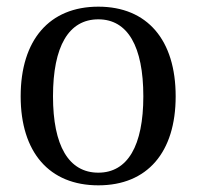

<svg xmlns="http://www.w3.org/2000/svg" viewBox="-20 -543 590 576"><path d="M275 13C422 13 507 -86 507 -254C507 -423 422 -523 275 -523C128 -523 42 -423 42 -254C42 -86 128 13 275 13ZM275 -25C186 -25 139 -106 139 -254C139 -404 186 -485 275 -485C363 -485 410 -404 410 -254C410 -106 363 -25 275 -25Z"/></svg>

Font: Arima Koshi Medium
Style: Regular
Weight: 500
Designer: Joana Correia and Natanael Gama
Foundry: NDISCOVER
Version: Version 1.019;PS 001.019;hotconv 1.0.88;makeotf.lib2.5.64775